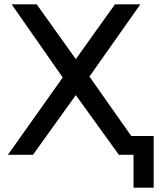

<svg xmlns="http://www.w3.org/2000/svg" viewBox="-20 -720 745 893"><path d="M271.7 -359.6 34 -700H150.6L332.6 -445.1L514.7 -700H633L396 -363.9L652 0H532.9L332.6 -277.6L133.3 0H16.7ZM601 -26.1 626.3 0H532.9V-87.6H694.7V153H601Z"/></svg>

Font: iiserrat Thin
Style: Regular
Weight: 100
Designer: Akira Ohta
Foundry: Akira Ohta
Version: Version 1.200;Glyphs 3.3.1 (3343)